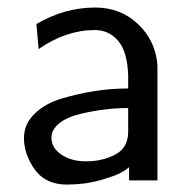

<svg xmlns="http://www.w3.org/2000/svg" viewBox="-20 -481 520 512"><path d="M43.9 -112.8Q43.9 -149.9 72 -177.5Q100.1 -205.1 145.5 -218.5Q190.9 -231.9 234.4 -238.5Q277.8 -245.1 321.8 -245.1V-278.8Q319.8 -342.8 295.9 -371.1Q271 -400.9 232.9 -400.9Q155.8 -400.9 83 -350.1L77.1 -417Q152.3 -460.9 233.9 -460.9Q302.7 -460.9 349.4 -415.5Q396 -370.1 399.9 -305.2V0H324.2V-35.2Q320.3 -31.2 305.7 -22.2Q291 -13.2 249 -1Q207 11.2 158.2 11.2Q101.1 11.2 72.5 -29.3Q43.9 -69.8 43.9 -112.8ZM117.2 -113.8Q117.2 -86.9 143.6 -68.8Q169.9 -50.8 210 -50.8Q252.9 -50.8 287.4 -68.8Q321.8 -86.9 321.8 -129.9V-192.9Q291 -192.9 259 -189Q227.1 -185.1 193.1 -177Q159.2 -168.9 138.2 -152.3Q117.2 -135.7 117.2 -113.8Z"/></svg>

Font: CMU Sans Serif
Style: Medium
Weight: 500
Version: Version 0.7.0